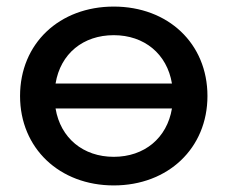

<svg xmlns="http://www.w3.org/2000/svg" viewBox="-20 -558 692 584"><path d="M326 -81C233 -81 164 -138 149 -228H503C488 -138 419 -81 326 -81ZM326 -451C419 -451 488 -394 503 -304H149C164 -395 233 -451 326 -451ZM326 -538C161 -538 41 -426 41 -266C41 -107 161 6 326 6C491 6 611 -107 611 -266C611 -426 491 -538 326 -538Z"/></svg>

Font: Montserrat-Alt1 SemBd
Style: Regular
Weight: 600
Designer: Differentunic
Foundry: Differentunic
Version: Version 7.222